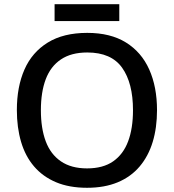

<svg xmlns="http://www.w3.org/2000/svg" viewBox="-20 -881 825 911"><path d="M725 -358Q725 -275 704.5 -207.5Q684 -140 642.5 -91Q601 -42 538.5 -16Q476 10 393 10Q308 10 245.5 -16.5Q183 -43 141.5 -91.5Q100 -140 80 -208Q60 -276 60 -359Q60 -469 96 -551Q132 -633 206.5 -679Q281 -725 394 -725Q504 -725 577.5 -679.5Q651 -634 688 -551.5Q725 -469 725 -358ZM174 -358Q174 -272 197 -210.5Q220 -149 269 -115.5Q318 -82 393 -82Q469 -82 517 -115.5Q565 -149 588 -210.5Q611 -272 611 -358Q611 -487 559.5 -559.5Q508 -632 394 -632Q318 -632 269 -599Q220 -566 197 -505Q174 -444 174 -358ZM546 -861V-781H239V-861Z"/></svg>

Font: Noto Sans Hebrew Medium
Style: Regular
Weight: 500
Designer: Monotype Design Team
Foundry: Monotype Imaging Inc.
Version: Version 2.003